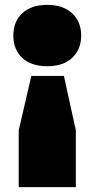

<svg xmlns="http://www.w3.org/2000/svg" viewBox="-20 -580 389 790"><path d="M174.5 -560Q239 -560 276.5 -525.5Q314 -491 314 -434Q314 -377 277.2 -342.2Q240.5 -307.5 174.5 -307.5Q108.5 -307.5 71.8 -341.5Q35 -375.5 35 -434Q35 -492.5 72.5 -526.2Q110 -560 174.5 -560ZM109 -267.5H243L292 -44V190H57V-44Z"/></svg>

Font: Encode Sans SmExp Black
Style: Regular
Weight: 900
Width: 6
Designer: Multiple Designers
Foundry: Impallari Type
Version: Version 3.002; ttfautohint (v1.8.3) -l 8 -r 50 -G 200 -x 14 